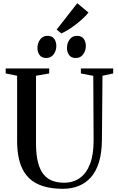

<svg xmlns="http://www.w3.org/2000/svg" viewBox="-20 -1171 739 1200"><path d="M373.5 9Q278 9 214.2 -21.5Q150.5 -52 118.8 -118.2Q87 -184.5 87 -291.5V-697.5L15.5 -712V-743H287.5V-712L205 -697.5V-277Q205 -205 217.2 -157Q229.5 -109 252.5 -81Q275.5 -53 307.8 -41Q340 -29 380.5 -29Q438 -29 479.5 -58.8Q521 -88.5 543.2 -147.5Q565.5 -206.5 565 -294L563 -697L485.5 -712V-743H687.5V-712L620.5 -697.5L617 -298Q616.5 -216.5 598.8 -158.2Q581 -100 548.5 -63.2Q516 -26.5 471.5 -8.8Q427 9 373.5 9ZM268.5 -808.5Q241 -808.5 227.5 -826.8Q214 -845 214 -871.5Q214 -901.5 230.8 -924.2Q247.5 -947 276.5 -947H277.5Q305 -947 318.5 -928.8Q332 -910.5 332 -883.5Q332 -854.5 315.2 -831.5Q298.5 -808.5 269.5 -808.5ZM453 -808.5Q425.5 -808.5 412 -826.8Q398.5 -845 398.5 -871.5Q398.5 -901.5 415.2 -924.2Q432 -947 461 -947H462Q489.5 -947 503 -928.8Q516.5 -910.5 516.5 -883.5Q516.5 -854.5 499.8 -831.5Q483 -808.5 454 -808.5ZM363 -962.5 334 -986 463 -1151 533 -1092.5Q520 -1076 500 -1057.2Q480 -1038.5 456.5 -1020.2Q433 -1002 409 -986.8Q385 -971.5 364 -962.5Z"/></svg>

Font: Merriweather 96pt Medium
Style: Regular
Weight: 500
Version: Version 2.100